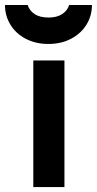

<svg xmlns="http://www.w3.org/2000/svg" viewBox="-64 -757 392 777"><path d="M70.8 0V-512.2H196.8V0ZM308.1 -736.8Q308.1 -693.8 286.4 -658Q264.6 -622.1 224.4 -600.6Q184.1 -579.1 131.8 -579.1Q80.1 -579.1 39.8 -600.3Q-0.5 -621.6 -22.2 -657.7Q-43.9 -693.8 -43.9 -736.8H47.9Q55.2 -713.9 76.2 -700Q97.2 -686 132.8 -686Q166 -686 187.5 -700Q209 -713.9 215.8 -736.8Z"/></svg>

Font: Clear Sans
Style: Bold
Weight: 700
Foundry: Intel Corporation
Version: Version 1.00